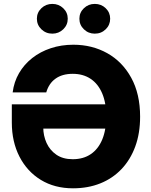

<svg xmlns="http://www.w3.org/2000/svg" viewBox="-20 -970 788 999"><path d="M359.9 9.8Q264.2 9.8 192.6 -33.9Q121.1 -77.6 81.3 -155Q41.5 -232.4 41.5 -332.5V-427.2H589.4V-300.8H172.4L205.1 -307.1Q205.1 -264.2 222.2 -226.3Q239.3 -188.5 273.4 -165Q307.6 -141.6 358.4 -141.6Q413.6 -141.6 452.4 -168Q491.2 -194.3 512 -244.1Q532.7 -293.9 532.7 -364.7Q532.7 -435.1 511.5 -484.6Q490.2 -534.2 451.2 -560.1Q412.1 -585.9 358.4 -585.9Q331.1 -585.9 308.6 -579.6Q286.1 -573.2 268.6 -560.5Q251 -547.9 239 -529.8Q227.1 -511.7 220.7 -489.3H45.9Q52.7 -543.9 79.1 -589.4Q105.5 -634.8 147.7 -668Q189.9 -701.2 244.4 -719.2Q298.8 -737.3 361.8 -737.3Q459 -737.3 537.8 -693.4Q616.7 -649.4 662.8 -565.4Q709 -481.4 709 -362.8Q709 -276.4 683.8 -207.8Q658.7 -139.2 612.3 -90.3Q565.9 -41.5 502 -15.9Q438 9.8 359.9 9.8ZM473.1 -794.9Q439.9 -794.9 416.5 -817.6Q393.1 -840.3 393.1 -872.6Q393.1 -904.8 416.5 -927.2Q439.9 -949.7 473.1 -949.7Q506.8 -949.7 530 -927.2Q553.2 -904.8 553.2 -872.6Q553.2 -840.3 530 -817.6Q506.8 -794.9 473.1 -794.9ZM252.4 -794.9Q218.8 -794.9 195.3 -817.6Q171.9 -840.3 171.9 -872.6Q171.9 -904.8 195.3 -927.2Q218.8 -949.7 252.4 -949.7Q285.6 -949.7 309.1 -927.2Q332.5 -904.8 332.5 -872.6Q332.5 -840.3 309.1 -817.6Q285.6 -794.9 252.4 -794.9Z"/></svg>

Font: Inter 16pt ExtraBold
Style: Regular
Weight: 800
Version: Version 4.001;git-66647c0bb